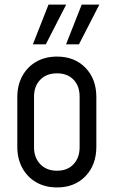

<svg xmlns="http://www.w3.org/2000/svg" viewBox="-20 -800 493 832"><path d="M227 12.2Q176.1 12.2 137.4 -9.9Q98.8 -32 76.9 -71.8Q55 -111.6 55 -164.5V-378.8Q55 -431.2 76.9 -470.9Q98.8 -510.6 137.4 -532.7Q176.1 -554.8 227 -554.8Q303.4 -554.8 350.4 -506.2Q397.5 -457.8 397.5 -378.8V-164.5Q397.5 -85.3 350.4 -36.5Q303.4 12.2 227 12.2ZM227 -60.2Q272.4 -60.2 298.7 -88.5Q325 -116.7 325 -162V-381.2Q325 -427 298.7 -454.6Q272.4 -482.2 227 -482.2Q181.6 -482.2 154.6 -454.6Q127.5 -427 127.5 -381.2V-162Q127.5 -116.7 154.6 -88.5Q181.6 -60.2 227 -60.2ZM122.5 -608 190.2 -780H266.8L178.5 -608ZM266.2 -608 334 -780H410.5L322.2 -608Z"/></svg>

Font: Mohave Light
Style: Regular
Weight: 300
Designer: Gumpita Rahayu
Foundry: Tokotype
Version: Version 2.003